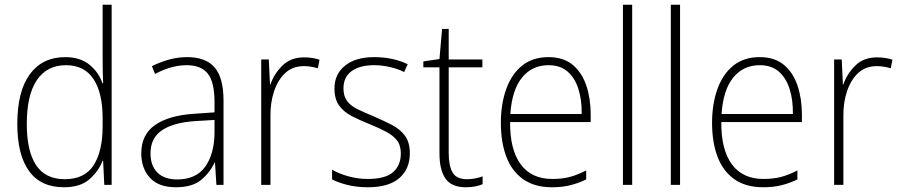

<svg xmlns="http://www.w3.org/2000/svg" viewBox="-20 -780 3799 810"><path d="M250 10Q152 10 102.5 -58.5Q53 -127 53 -257Q53 -395 106 -467Q159 -539 255 -539Q319 -539 358 -506.5Q397 -474 412 -429H415Q413 -481 413 -530V-760H451V0H420L415 -102H413Q396 -58 357.5 -24Q319 10 250 10ZM254 -24Q337 -24 375 -83Q413 -142 413 -248V-281Q413 -388 374.5 -446.5Q336 -505 258 -505Q178 -505 135.5 -442Q93 -379 93 -257Q93 -143 132 -83.5Q171 -24 254 -24Z M770 -539Q848 -539 885.5 -495.5Q923 -452 923 -355V0H893L887 -94H885Q866 -52 828.5 -21Q791 10 722 10Q649 10 612.5 -30Q576 -70 576 -133Q576 -212 634 -252.5Q692 -293 799 -300L885 -306V-349Q885 -434 856.5 -469.5Q828 -505 768 -505Q736 -505 703 -496Q670 -487 634 -468L621 -501Q655 -518 692.5 -528.5Q730 -539 770 -539ZM802 -269Q712 -263 663.5 -230.5Q615 -198 615 -133Q615 -80 644.5 -51.5Q674 -23 727 -23Q807 -23 845.5 -76.5Q884 -130 885 -219V-274Z M1263 -538Q1299 -538 1328 -528L1321 -492Q1307 -496 1292.5 -498.5Q1278 -501 1262 -501Q1215 -501 1184 -472.5Q1153 -444 1136.5 -395.5Q1120 -347 1121 -288V0H1082V-529H1114L1119 -424H1121Q1136 -468 1171 -503Q1206 -538 1263 -538Z M1709 -133Q1709 -67 1664.5 -28.5Q1620 10 1532 10Q1484 10 1445 0Q1406 -10 1381 -23V-64Q1413 -46 1452 -35.5Q1491 -25 1532 -25Q1605 -25 1638 -53.5Q1671 -82 1671 -133Q1671 -167 1654.5 -188Q1638 -209 1608.5 -224.5Q1579 -240 1540 -256Q1497 -273 1463.5 -290.5Q1430 -308 1410.5 -335Q1391 -362 1391 -407Q1391 -467 1435.5 -503Q1480 -539 1559 -539Q1600 -539 1636 -531Q1672 -523 1700 -509L1685 -476Q1660 -489 1626 -497Q1592 -505 1558 -505Q1498 -505 1463.5 -480Q1429 -455 1429 -407Q1429 -374 1444.5 -353.5Q1460 -333 1489 -319Q1518 -305 1557 -289Q1598 -271 1632.5 -253.5Q1667 -236 1688 -208Q1709 -180 1709 -133Z M1950 -24Q1969 -24 1986 -27.5Q2003 -31 2016 -36V-3Q2002 3 1985 6.5Q1968 10 1945 10Q1885 10 1859.5 -26.5Q1834 -63 1834 -133V-496H1766V-521L1834 -531L1845 -658H1873V-529H2015V-496H1873V-135Q1873 -80 1889.5 -52Q1906 -24 1950 -24Z M2294 -539Q2357 -539 2396 -506.5Q2435 -474 2453.5 -419Q2472 -364 2472 -297V-265H2132Q2131 -149 2176.5 -87Q2222 -25 2310 -25Q2350 -25 2382 -33Q2414 -41 2453 -61V-23Q2420 -7 2385.5 1.5Q2351 10 2309 10Q2235 10 2187 -24Q2139 -58 2116 -119Q2093 -180 2093 -262Q2093 -341 2115.5 -404Q2138 -467 2182.5 -503Q2227 -539 2294 -539ZM2294 -505Q2225 -505 2182.5 -453Q2140 -401 2133 -299H2434Q2435 -358 2420 -405Q2405 -452 2374 -478.5Q2343 -505 2294 -505Z M2647 0H2608V-760H2647Z M2849 0H2810V-760H2849Z M3185 -539Q3248 -539 3287 -506.5Q3326 -474 3344.5 -419Q3363 -364 3363 -297V-265H3023Q3022 -149 3067.5 -87Q3113 -25 3201 -25Q3241 -25 3273 -33Q3305 -41 3344 -61V-23Q3311 -7 3276.5 1.5Q3242 10 3200 10Q3126 10 3078 -24Q3030 -58 3007 -119Q2984 -180 2984 -262Q2984 -341 3006.5 -404Q3029 -467 3073.5 -503Q3118 -539 3185 -539ZM3185 -505Q3116 -505 3073.5 -453Q3031 -401 3024 -299H3325Q3326 -358 3311 -405Q3296 -452 3265 -478.5Q3234 -505 3185 -505Z M3680 -538Q3716 -538 3745 -528L3738 -492Q3724 -496 3709.5 -498.5Q3695 -501 3679 -501Q3632 -501 3601 -472.5Q3570 -444 3553.5 -395.5Q3537 -347 3538 -288V0H3499V-529H3531L3536 -424H3538Q3553 -468 3588 -503Q3623 -538 3680 -538Z"/></svg>

Font: Noto Sans Hebrew SemiCondensed ExtraLight
Style: Regular
Weight: 200
Width: 4
Designer: Monotype Design Team
Foundry: Monotype Imaging Inc.
Version: Version 2.004; ttfautohint (v1.8.4.7-5d5b)